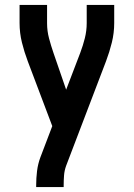

<svg xmlns="http://www.w3.org/2000/svg" viewBox="-20 -540 540 775"><path d="M126 215V208Q126 179 129.5 150.5Q133 122 143 95L191 -31L92 -293Q78 -330 68.5 -368.5Q59 -407 59 -447V-520H170V-446Q170 -415 178 -385Q186 -355 196 -326L247 -178L304 -327Q315 -356 322.5 -386Q330 -416 330 -447V-520H441V-447Q441 -407 431.5 -368.5Q422 -330 408 -293L247 129Q240 148 238.5 168Q237 188 237 208V215Z"/></svg>

Font: Iosevka SS08 Regular
Style: Bold
Weight: 700
Monospace: yes
Designer: Belleve Invis
Foundry: Belleve Invis
Version: Version 16.3.4; ttfautohint (v1.8.4)